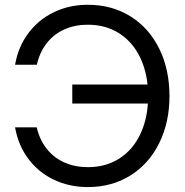

<svg xmlns="http://www.w3.org/2000/svg" viewBox="-20 -759 762 791"><path d="M42 -234.4H131.3Q143.6 -182.1 173.1 -145.3Q202.6 -108.4 245.8 -89.4Q289.1 -70.3 341.8 -70.3Q417.5 -70.3 473.6 -107.2Q529.8 -144 560.1 -210.7Q590.3 -277.3 590.3 -363.3Q590.3 -449.7 560.1 -516.4Q529.8 -583 473.6 -620.1Q417.5 -657.2 341.8 -657.2Q288.6 -657.2 245.4 -637.9Q202.1 -618.7 172.9 -581.5Q143.6 -544.4 131.8 -492.2H42Q55.2 -566.9 97.2 -622.8Q139.2 -678.7 202.6 -709Q266.1 -739.3 341.8 -739.3Q441.4 -739.3 517.8 -691.4Q594.2 -643.6 636.2 -558.1Q678.2 -472.7 678.2 -363.3Q678.2 -254.9 636 -169.4Q593.8 -84 517.3 -36.1Q440.9 11.7 341.8 11.7Q266.1 11.7 202.6 -18.3Q139.2 -48.3 97.2 -104Q55.2 -159.7 42 -234.4ZM277.8 -410.6H611.8V-332.5H277.8Z"/></svg>

Font: Intratopia Thin
Style: Regular
Weight: 100
Designer: Rasmus Andersson
Foundry: rsms
Version: Version 3.000;Glyphs 3.2.3 (3260)